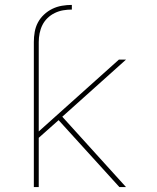

<svg xmlns="http://www.w3.org/2000/svg" viewBox="-20 -763 640 783"><path d="M118 -592Q118 -612 121.5 -632.5Q125 -653 134.5 -671Q144 -689 159.5 -703.5Q175 -718 193.5 -727Q212 -736 232.5 -739.5Q253 -743 273 -743V-724Q255 -724 237.5 -721Q220 -718 203.5 -710Q187 -702 174 -689.5Q161 -677 153 -661Q145 -645 141.5 -627Q138 -609 138 -592ZM467 0 219 -273 138 -201V0H118V-592H138V-227L465 -520H494L234 -287L494 0Z"/></svg>

Font: Iosevka Thin Extended
Style: Regular
Weight: 100
Width: 7
Monospace: yes
Designer: Belleve Invis
Foundry: Belleve Invis
Version: Version 32.5.0; ttfautohint (v1.8.4)